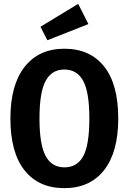

<svg xmlns="http://www.w3.org/2000/svg" viewBox="-20 -961 669 997"><path d="M594 -346Q594 -171 520.5 -77.5Q447 16 314 16Q181 16 107.5 -76.5Q34 -169 34 -346Q34 -520 108 -614Q182 -708 314 -708Q447 -708 520.5 -616Q594 -524 594 -346ZM185 -346Q185 -210 217 -151Q249 -92 314 -92Q381 -92 412.5 -150.5Q444 -209 444 -346Q444 -482 412 -541Q380 -600 314 -600Q249 -600 217 -541Q185 -482 185 -346ZM439 -836 226 -752 190 -822 386 -941Z"/></svg>

Font: Fira Sans Condensed SemiBold
Style: Regular
Weight: 600
Width: 3
Designer: bBox Type GmbH & Carrois Corporate GbR & Edenspiekermann AG
Foundry: bBox Type GmbH & Carrois Corporate GbR & Edenspiekermann AG
Version: Version 4.301